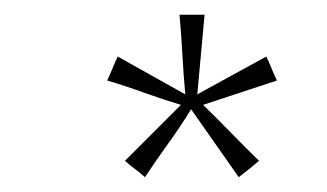

<svg xmlns="http://www.w3.org/2000/svg" viewBox="-20 -680 440 258"><path d="M236.8 -533.2Q222.7 -510.3 206.3 -487.5Q189.9 -464.8 174.8 -441.9Q168.9 -447.3 161.4 -452.9Q153.8 -458.5 147.9 -463.9L223.1 -539.1Q198.7 -546.4 173.8 -555.4Q148.9 -564.5 124 -571.8Q127.9 -580.1 131.1 -587.9Q134.3 -595.7 138.2 -604L229 -553.2Q226.6 -578.6 225.1 -606.4Q223.6 -634.3 221.2 -660.2H254.9L245.1 -553.2Q266.1 -564.9 291 -578.4Q315.9 -591.8 337.9 -604Q341.8 -595.7 345 -587.9Q348.1 -580.1 352.1 -571.8L252.9 -539.1Q271.5 -521 290.5 -501.5Q309.6 -481.9 328.1 -463.9Q321.3 -458 314.5 -452.6Q307.6 -447.3 300.8 -441.9Z"/></svg>

Font: Clicker Script
Style: Regular
Weight: 400
Designer: Astigmatic (AOETI)
Foundry: Astigmatic (AOETI)
Version: Version 1.000